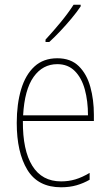

<svg xmlns="http://www.w3.org/2000/svg" viewBox="-20 -784 468 814"><path d="M223 -537Q280 -537 314 -503.5Q348 -470 363 -415.5Q378 -361 378 -298V-271H77Q76 -147 117 -81Q158 -15 239 -15Q271 -15 299.5 -23.5Q328 -32 360 -51V-22Q334 -7 304.5 1.5Q275 10 239 10Q141 10 96 -64Q51 -138 51 -263Q51 -343 69.5 -405Q88 -467 126 -502Q164 -537 223 -537ZM223 -512Q161 -512 122.5 -458Q84 -404 78 -295H353Q353 -356 339.5 -405Q326 -454 297 -483Q268 -512 223 -512ZM322 -757Q306 -733 283 -705.5Q260 -678 235.5 -652Q211 -626 189 -606H173V-616Q207 -653 237.5 -690Q268 -727 292 -764H322Z"/></svg>

Font: Noto Sans Lao Looped Condensed Thin
Style: Regular
Weight: 100
Width: 3
Designer: Mark Frömberg, Ben Mitchell
Foundry: The Fontpad Ltd
Version: Version 1.002; ttfautohint (v1.8.4.7-5d5b)